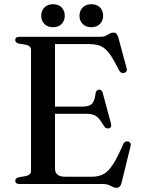

<svg xmlns="http://www.w3.org/2000/svg" viewBox="-20 -875 672 913"><path d="M201.5 -368H371.5Q403.5 -368 416.8 -381Q430 -394 434.5 -430.5Q436 -439.5 440 -443.8Q444 -448 450.5 -448.5Q464 -450 468.5 -433L508 -286.5Q510 -277.5 507.8 -272.2Q505.5 -267 498.5 -265Q491.5 -263 485.8 -265.2Q480 -267.5 475.5 -274Q461.5 -298.5 449.8 -311.5Q438 -324.5 423.8 -329.2Q409.5 -334 388 -334H201.5ZM52.5 -685Q52.5 -692 57.5 -696Q62.5 -700 73 -700H458.5Q473 -700 483 -705Q493 -710 501.2 -715Q509.5 -720 519 -720Q529 -720 534 -714.5Q539 -709 543 -695.5L582 -551Q585 -542.5 582 -536.8Q579 -531 571.5 -528.5Q563.5 -526.5 556.8 -529.5Q550 -532.5 545.5 -541.5Q526 -581.5 510.2 -606Q494.5 -630.5 478.5 -643.5Q462.5 -656.5 444.2 -661Q426 -665.5 402.5 -665.5H241.5V-74Q241.5 -54 253.8 -44.2Q266 -34.5 291 -34.5H415Q446.5 -34.5 469.8 -45.8Q493 -57 515.2 -90.2Q537.5 -123.5 566 -189.5Q569.5 -197.5 575 -200.5Q580.5 -203.5 588 -202.5Q596 -201 599.8 -195Q603.5 -189 600.5 -179L558.5 -7Q555 6 549.2 12Q543.5 18 533 18Q524 18 515.8 13.5Q507.5 9 497 4.5Q486.5 0 471 0H73Q62.5 0 57.5 -4.2Q52.5 -8.5 52.5 -15Q52.5 -27.5 68.5 -32L104 -38Q115.5 -41 121.5 -46.8Q127.5 -52.5 127.5 -62.5V-637.5Q127.5 -647.5 121.5 -653.5Q115.5 -659.5 104 -662L68.5 -668Q52.5 -672.5 52.5 -685ZM232 -745.5Q207 -745.5 191.5 -760.8Q176 -776 176 -800Q176 -824.5 191.5 -839.8Q207 -855 232 -855Q258 -855 273 -839.8Q288 -824.5 288 -800Q288 -776.5 273 -761Q258 -745.5 232 -745.5ZM414 -745.5Q389 -745.5 373.5 -760.8Q358 -776 358 -800Q358 -824.5 373.5 -839.8Q389 -855 414 -855Q440 -855 455.2 -839.8Q470.5 -824.5 470.5 -800Q470.5 -776.5 455.2 -761Q440 -745.5 414 -745.5Z"/></svg>

Font: Fraunces 48pt
Style: Regular
Weight: 400
Version: Version 1.000;[b76b70a41]